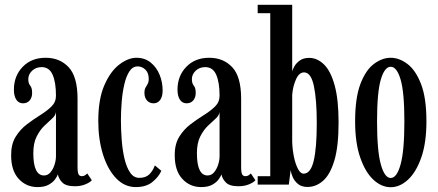

<svg xmlns="http://www.w3.org/2000/svg" viewBox="-20 -770 1828 801"><path d="M137 10.5Q89.5 10.5 58 -23.8Q26.5 -58 26.5 -121.5Q26 -168 45 -199Q64 -230 92 -251.2Q120 -272.5 147.8 -289.8Q175.5 -307 194.5 -325.5Q213.5 -344 213.5 -370.5Q213.5 -426.5 199.5 -458.2Q185.5 -490 154 -490Q129.5 -490 113.8 -474.8Q98 -459.5 98 -440Q98 -422 106 -412.8Q114 -403.5 114 -382.5Q114 -363 103.8 -351Q93.5 -339 76 -339Q58 -339 48 -354.2Q38 -369.5 38 -396Q38 -453 74.5 -491Q111 -529 170.5 -529Q229.5 -529 266.5 -489.5Q303.5 -450 303.5 -358V-73.5Q303.5 -50.5 307.8 -42.8Q312 -35 321 -35Q329.5 -35 335.2 -39Q341 -43 344 -46.5L363 -18Q355.5 -9 336.2 -1Q317 7 292.5 7Q255 7 239.8 -8.8Q224.5 -24.5 221.5 -42.5Q219 -35 210 -22.2Q201 -9.5 183.2 0.5Q165.5 10.5 137 10.5ZM163.5 -38Q179.5 -38 190.5 -51Q201.5 -64 207.5 -82.8Q213.5 -101.5 213.5 -118V-303Q212 -288.5 197.5 -275.5Q183 -262.5 164.8 -245Q146.5 -227.5 132.8 -200.2Q119 -173 119 -131Q119 -38 163.5 -38Z M546.5 10.5Q499.5 10.5 464.2 -26.5Q429 -63.5 409.5 -126Q390 -188.5 390 -265.5Q390 -356.5 415.5 -414.8Q441 -473 478 -501Q515 -529 549 -529Q584 -529 608.5 -509.2Q633 -489.5 645.8 -458.2Q658.5 -427 658.5 -392.5Q658.5 -367 648.2 -353Q638 -339 621 -339Q603.5 -339 593 -351Q582.5 -363 582.5 -383.5Q582.5 -396 586.8 -403.8Q591 -411.5 595.8 -419.5Q600.5 -427.5 600.5 -441Q600.5 -465.5 586.8 -479.2Q573 -493 554 -493Q533.5 -493 520 -472.5Q506.5 -452 498.8 -418.8Q491 -385.5 487.8 -346Q484.5 -306.5 484.5 -269Q484.5 -228 487.8 -185.8Q491 -143.5 499.5 -107.5Q508 -71.5 523 -49.8Q538 -28 561 -28Q588.5 -28 603.5 -43.2Q618.5 -58.5 626 -80L653 -57.5Q643 -33.5 616.8 -11.5Q590.5 10.5 546.5 10.5Z M819.5 10.5Q772 10.5 740.5 -23.8Q709 -58 709 -121.5Q708.5 -168 727.5 -199Q746.5 -230 774.5 -251.2Q802.5 -272.5 830.2 -289.8Q858 -307 877 -325.5Q896 -344 896 -370.5Q896 -426.5 882 -458.2Q868 -490 836.5 -490Q812 -490 796.2 -474.8Q780.5 -459.5 780.5 -440Q780.5 -422 788.5 -412.8Q796.5 -403.5 796.5 -382.5Q796.5 -363 786.2 -351Q776 -339 758.5 -339Q740.5 -339 730.5 -354.2Q720.5 -369.5 720.5 -396Q720.5 -453 757 -491Q793.5 -529 853 -529Q912 -529 949 -489.5Q986 -450 986 -358V-73.5Q986 -50.5 990.2 -42.8Q994.5 -35 1003.5 -35Q1012 -35 1017.8 -39Q1023.5 -43 1026.5 -46.5L1045.5 -18Q1038 -9 1018.8 -1Q999.5 7 975 7Q937.5 7 922.2 -8.8Q907 -24.5 904 -42.5Q901.5 -35 892.5 -22.2Q883.5 -9.5 865.8 0.5Q848 10.5 819.5 10.5ZM846 -38Q862 -38 873 -51Q884 -64 890 -82.8Q896 -101.5 896 -118V-303Q894.5 -288.5 880 -275.5Q865.5 -262.5 847.2 -245Q829 -227.5 815.2 -200.2Q801.5 -173 801.5 -131Q801.5 -38 846 -38Z M1263 10Q1238.5 10 1223.5 -2.2Q1208.5 -14.5 1201.2 -31.2Q1194 -48 1192.5 -60.5L1185 0H1055V-35H1107.5V-715H1055V-750H1199V-472Q1200.5 -479.5 1208 -493Q1215.5 -506.5 1230.5 -517.5Q1245.5 -528.5 1270 -528.5Q1303.5 -528.5 1331.5 -501.2Q1359.5 -474 1376 -414.5Q1392.5 -355 1392.5 -259Q1392.5 -159 1374.8 -100Q1357 -41 1327.5 -15.5Q1298 10 1263 10ZM1246.5 -45.5Q1276 -45.5 1288.8 -99.2Q1301.5 -153 1301.5 -257Q1301.5 -354.5 1289.5 -411.2Q1277.5 -468 1248.5 -468Q1227.5 -468 1214.5 -438.2Q1201.5 -408.5 1199 -374V-178.5Q1200 -146.5 1206.2 -116Q1212.5 -85.5 1223 -65.5Q1233.5 -45.5 1246.5 -45.5Z M1610 11Q1571.5 11 1537.8 -20.2Q1504 -51.5 1482.8 -112.8Q1461.5 -174 1461.5 -263.5Q1461.5 -361.5 1483.5 -419.5Q1505.5 -477.5 1539.8 -503.2Q1574 -529 1610 -529Q1645.5 -529 1679.8 -503.2Q1714 -477.5 1736.5 -419.5Q1759 -361.5 1759 -263.5Q1759 -174 1737.5 -112.8Q1716 -51.5 1682 -20.2Q1648 11 1610 11ZM1610 -27.5Q1635.5 -27.5 1651.2 -84Q1667 -140.5 1667 -263.5Q1667 -385.5 1651.2 -438.5Q1635.5 -491.5 1610 -491.5Q1584.5 -491.5 1568.8 -438.5Q1553 -385.5 1553 -263.5Q1553 -140.5 1568.8 -84Q1584.5 -27.5 1610 -27.5Z"/></svg>

Font: Imbue 10pt Medium
Style: Regular
Weight: 500
Designer: Tyler Finck
Foundry: Etcetera Type Company
Version: Version 1.102; ttfautohint (v1.8.3)